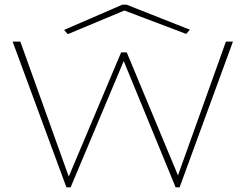

<svg xmlns="http://www.w3.org/2000/svg" viewBox="-20 -801 1040 821"><path d="M264 0 34 -623H67L274 -46L498 -577H522L741 -51L946 -623H976L748 0H731L509 -540L282 0ZM270 -655 254 -673 503 -781H521L792 -674L776 -656L512 -756Z"/></svg>

Font: Inconsolata UltraExpanded ExtraLight
Style: Regular
Weight: 200
Width: 9
Monospace: yes
Designer: Raph Levien, Cyreal, Brenton Simpson
Foundry: Raph Levien, Cyreal, Google
Version: Version 3.001; ttfautohint (v1.8.2.53-6de2)